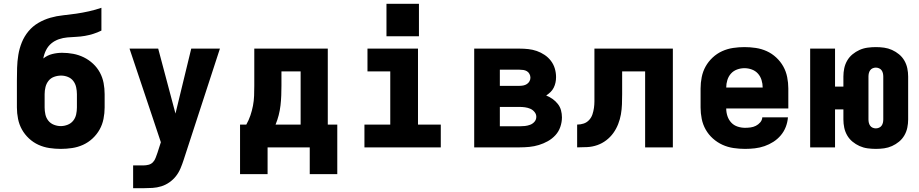

<svg xmlns="http://www.w3.org/2000/svg" viewBox="-20 -776 4840 1011"><path d="M300 8Q270 8 240 3.5Q210 -1 182.5 -13.5Q155 -26 132.5 -47Q110 -68 95.5 -94Q81 -120 75 -150Q69 -180 69 -210V-280Q69 -298 69 -315.5Q69 -333 69 -351Q69 -385 70 -419Q71 -453 76.5 -487Q82 -521 95 -553Q108 -585 130 -611.5Q152 -638 182 -655.5Q212 -673 245 -682.5Q278 -692 312.5 -695.5Q347 -699 381 -704Q415 -709 448.5 -716.5Q482 -724 514 -735V-615Q494 -605 472 -598Q450 -591 427 -587Q404 -583 381 -582Q358 -581 335 -579Q312 -577 290 -569.5Q268 -562 250.5 -547.5Q233 -533 222.5 -512Q212 -491 208 -468Q229 -485 255 -491.5Q281 -498 307 -498Q337 -498 366 -492.5Q395 -487 421.5 -474Q448 -461 470 -440.5Q492 -420 506 -394Q520 -368 525.5 -339Q531 -310 531 -280V-210Q531 -180 525 -150Q519 -120 504.5 -94Q490 -68 467.5 -47Q445 -26 417.5 -13.5Q390 -1 360 3.5Q330 8 300 8ZM300 -112Q318 -112 336 -119Q354 -126 365.5 -140.5Q377 -155 381 -173.5Q385 -192 385 -210V-280Q385 -298 381 -316.5Q377 -335 366 -349.5Q355 -364 337.5 -371Q320 -378 302 -378Q283 -378 265 -371.5Q247 -365 235.5 -350.5Q224 -336 219.5 -317.5Q215 -299 215 -280V-210Q215 -192 219 -173.5Q223 -155 234.5 -140.5Q246 -126 264 -119Q282 -112 300 -112Z M681 215V95H735Q749 95 762.5 91.5Q776 88 785.5 78Q795 68 799.5 55Q804 42 809 29L827 -27L782 -162L662 -520H813L904 -178L987 -520H1138L947 66Q940 88 930.5 110.5Q921 133 906.5 151.5Q892 170 872 184Q852 198 829.5 205Q807 212 783 213.5Q759 215 735 215Z M1244 141V-120H1277Q1290 -143 1298.5 -168Q1307 -193 1312 -219Q1317 -245 1318 -271.5Q1319 -298 1319 -325V-520H1706V-120H1756V141H1611V0H1389V141ZM1563 -120V-400H1462V-325Q1462 -299 1461 -273Q1460 -247 1457 -221Q1454 -195 1447.5 -169.5Q1441 -144 1431 -120Z M1899 0V-120H2035V-400H1915V-520H2181V-120H2301V0ZM2015 -585V-756H2186V-585Z M2477 0V-520H2716Q2739 -520 2762 -517.5Q2785 -515 2806.5 -507.5Q2828 -500 2847.5 -487Q2867 -474 2881 -455.5Q2895 -437 2901.5 -415Q2908 -393 2908 -370Q2908 -355 2905 -341Q2902 -327 2895.5 -314Q2889 -301 2878.5 -291Q2868 -281 2856 -273Q2874 -266 2889.5 -255Q2905 -244 2917 -229Q2929 -214 2934 -195.5Q2939 -177 2939 -158Q2939 -133 2930.5 -108Q2922 -83 2904.5 -64Q2887 -45 2864.5 -32.5Q2842 -20 2817.5 -12.5Q2793 -5 2767.5 -2.5Q2742 0 2716 0ZM2612 -324H2716Q2726 -324 2736 -326Q2746 -328 2754.5 -333.5Q2763 -339 2768 -348Q2773 -357 2773 -367Q2773 -377 2768 -386.5Q2763 -396 2754.5 -401Q2746 -406 2736 -407.5Q2726 -409 2716 -409H2612ZM2612 -111H2716Q2730 -111 2744 -112.5Q2758 -114 2771.5 -119Q2785 -124 2794.5 -135Q2804 -146 2804 -161Q2804 -175 2794.5 -186.5Q2785 -198 2772 -203.5Q2759 -209 2744.5 -211Q2730 -213 2716 -213H2612Z M3019 0V-120Q3037 -120 3053.5 -125.5Q3070 -131 3082 -144Q3094 -157 3099.5 -173.5Q3105 -190 3107.5 -207.5Q3110 -225 3110 -242Q3110 -259 3110 -277V-278Q3110 -278 3110 -278.5Q3110 -279 3110 -280V-520H3523V0H3377V-400H3256V-281Q3256 -254 3255 -227Q3254 -200 3249.5 -174Q3245 -148 3235 -122.5Q3225 -97 3209.5 -75.5Q3194 -54 3172.5 -37.5Q3151 -21 3125.5 -12Q3100 -3 3073 -1.5Q3046 0 3019 0Z M3903 8Q3873 8 3842.5 3.5Q3812 -1 3784.5 -13.5Q3757 -26 3734 -46.5Q3711 -67 3696 -93.5Q3681 -120 3675 -150Q3669 -180 3669 -210V-310Q3669 -340 3675 -370Q3681 -400 3695.5 -426Q3710 -452 3732.5 -473Q3755 -494 3782.5 -506.5Q3810 -519 3840 -523.5Q3870 -528 3900 -528Q3930 -528 3960 -523.5Q3990 -519 4017.5 -506.5Q4045 -494 4067.5 -473Q4090 -452 4104.5 -426Q4119 -400 4125 -370Q4131 -340 4131 -310V-205H3804Q3804 -184 3810.5 -164.5Q3817 -145 3830.5 -130.5Q3844 -116 3863.5 -109.5Q3883 -103 3903 -103Q3918 -103 3932.5 -105Q3947 -107 3960 -113.5Q3973 -120 3983 -131.5Q3993 -143 3994 -158H4129Q4127 -132 4117.5 -107.5Q4108 -83 4091 -63Q4074 -43 4052 -29Q4030 -15 4005.5 -6.5Q3981 2 3955 5Q3929 8 3903 8ZM3804 -315H3996Q3996 -335 3990 -354.5Q3984 -374 3971 -388.5Q3958 -403 3939 -410Q3920 -417 3900 -417Q3880 -417 3861 -410Q3842 -403 3829 -388.5Q3816 -374 3810 -354.5Q3804 -335 3804 -315Z M4592 8Q4570 8 4548 5Q4526 2 4506 -7Q4486 -16 4469 -30Q4452 -44 4441 -63Q4430 -82 4425.5 -103.5Q4421 -125 4421 -147V-200H4377V0H4246V-520H4377V-320H4421V-373Q4421 -395 4425.5 -416.5Q4430 -438 4441 -457Q4452 -476 4469 -490Q4486 -504 4506 -513Q4526 -522 4548 -525Q4570 -528 4592 -528Q4614 -528 4635.5 -525Q4657 -522 4677 -513Q4697 -504 4714 -490Q4731 -476 4742 -457Q4753 -438 4757.5 -416.5Q4762 -395 4762 -373V-147Q4762 -125 4757.5 -103.5Q4753 -82 4742 -63Q4731 -44 4714 -30Q4697 -16 4677 -7Q4657 2 4635.5 5Q4614 8 4592 8ZM4592 -100Q4600 -100 4608.5 -103.5Q4617 -107 4622 -114Q4627 -121 4629 -129.5Q4631 -138 4631 -147V-373Q4631 -382 4629 -390.5Q4627 -399 4622 -406Q4617 -413 4608.5 -416.5Q4600 -420 4592 -420Q4583 -420 4575 -416.5Q4567 -413 4562 -406Q4557 -399 4555 -390.5Q4553 -382 4553 -373V-147Q4553 -138 4555 -129.5Q4557 -121 4562 -114Q4567 -107 4575 -103.5Q4583 -100 4592 -100Z"/></svg>

Font: Iosevka SS04 Heavy Extended
Style: Regular
Weight: 900
Width: 7
Monospace: yes
Designer: Belleve Invis
Foundry: Belleve Invis
Version: Version 19.0.0; ttfautohint (v1.8.4)